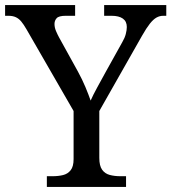

<svg xmlns="http://www.w3.org/2000/svg" viewBox="-25 -734 673 754"><path d="M159 0V-42H182Q204 -42 222.5 -46.5Q241 -51 252.5 -65.5Q264 -80 264 -109V-298L79 -619Q68 -638 58.5 -649.5Q49 -661 37 -666.5Q25 -672 8 -672H-5V-714H270V-672H233Q206 -672 197.5 -662.5Q189 -653 189 -640Q189 -626 195 -612Q201 -598 207 -587L281 -453Q298 -422 310.5 -392Q323 -362 331 -339Q340 -360 357 -391Q374 -422 391 -453L455 -568Q465 -585 469 -600.5Q473 -616 473 -628Q473 -650 457.5 -661Q442 -672 413 -672H384V-714H628V-672H616Q602 -672 589.5 -665Q577 -658 563.5 -641Q550 -624 533 -594L365 -298V-114Q365 -83 376 -67.5Q387 -52 406 -47Q425 -42 447 -42H470V0Z"/></svg>

Font: Noto Serif Sinhala
Style: Regular
Weight: 400
Designer: Jelle Bosma - Monotype Design Team
Foundry: Monotype Imaging Inc.
Version: Version 2.006